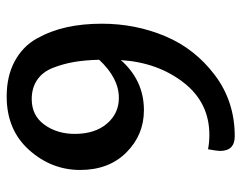

<svg xmlns="http://www.w3.org/2000/svg" viewBox="-94 -619 723 575"><g transform="rotate(-90 267.5 -331.5)"><path d="M262 -337Q321 -337 376 -396Q375 -438 369.5 -470.5Q364 -503 352 -534Q340 -565 316 -581.5Q292 -598 258 -598Q209 -598 181.5 -560Q154 -522 154 -469Q154 -409 184.5 -373Q215 -337 262 -337ZM266 -673Q327 -673 371.5 -649Q416 -625 439.5 -583Q463 -541 473.5 -493Q484 -445 484 -388Q484 -287 446.5 -198Q409 -109 330 -49.5Q251 10 147 10Q103 10 103 -34Q103 -43 108 -70Q128 -66 151 -66Q248 -66 308 -143.5Q368 -221 375 -331Q314 -262 225 -262Q151 -262 98.5 -314.5Q46 -367 46 -453Q46 -539 106 -606Q166 -673 266 -673Z"/></g></svg>

Font: Overlock
Style: Bold
Weight: 700
Designer: Dario Muhafara
Foundry: Dario Manuel Muhafara
Version: Version 1.001